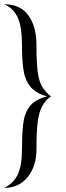

<svg xmlns="http://www.w3.org/2000/svg" viewBox="-20 -767 317 920"><path d="M0 133.3Q70.7 133.3 112.7 81.3Q154.7 29.3 154.7 -52Q154.7 -128 160 -176.7Q165.3 -225.3 180.7 -255.3Q196 -285.3 224 -305.3Q196 -326.7 180.7 -354Q165.3 -381.3 160 -428Q154.7 -474.7 154.7 -550.7Q154.7 -640 116 -693.3Q77.3 -746.7 0 -746.7Q42.7 -729.3 64 -684.7Q85.3 -640 85.3 -550.7Q85.3 -489.3 91.3 -439.3Q97.3 -389.3 122.7 -355.3Q148 -321.3 205.3 -305.3Q145.3 -289.3 120.7 -255.3Q96 -221.3 90.7 -170Q85.3 -118.7 85.3 -52Q85.3 29.3 64 71.3Q42.7 113.3 0 133.3Z"/></svg>

Font: Qahiri
Style: Regular
Weight: 400
Designer: Khaled Hosny
Foundry: Alif Type
Version: Version 3.00